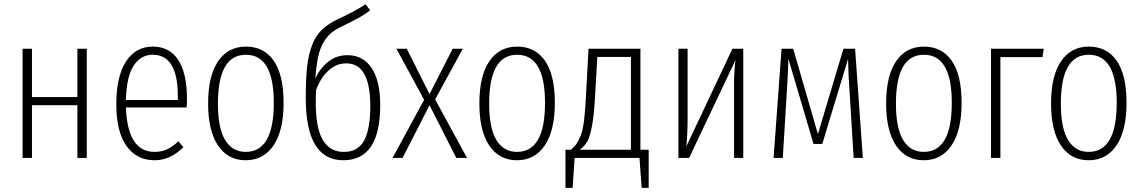

<svg xmlns="http://www.w3.org/2000/svg" viewBox="-20 -755 5459 918"><path d="M350.1 0V-252H132.8V0H87.9V-522H132.8V-291H350.1V-522H395V0Z M874 -282.2Q874 -260.7 872.1 -241.2H582Q589.8 -28.8 718.8 -28.8Q752.9 -28.8 778.8 -41Q804.7 -53.2 833 -79.1L856.9 -51.8Q795.4 11.2 718.8 11.2Q633.3 11.2 584.7 -57.1Q536.1 -125.5 536.1 -256.8Q536.1 -390.1 582.5 -461.2Q628.9 -532.2 710 -532.2Q790.5 -532.2 832.3 -468.3Q874 -404.3 874 -282.2ZM830.1 -276.9V-296.9Q830.1 -493.2 710 -493.2Q653.8 -493.2 619.4 -441.7Q585 -390.1 582 -276.9Z M1155.8 -532.2Q1241.7 -532.2 1288.8 -464.6Q1335.9 -397 1335.9 -263.2Q1335.9 -130.4 1287.8 -59.6Q1239.7 11.2 1154.8 11.2Q1069.8 11.2 1022.5 -59.1Q975.1 -129.4 975.1 -259.8Q975.1 -392.6 1022.9 -462.4Q1070.8 -532.2 1155.8 -532.2ZM1155.8 -493.2Q1022 -493.2 1022 -259.8Q1022 -142.6 1056.4 -85.7Q1090.8 -28.8 1154.8 -28.8Q1289.1 -28.8 1289.1 -263.2Q1289.1 -493.2 1155.8 -493.2Z M1641.6 -491.2Q1715.3 -491.2 1756.6 -430.2Q1797.9 -369.1 1797.9 -252Q1797.9 11.2 1621.6 11.2Q1441.9 11.2 1441.9 -286.1Q1441.9 -377 1448.2 -435.1Q1454.6 -493.2 1472.2 -539.1Q1489.7 -585 1519.8 -613.5Q1549.8 -642.1 1598.6 -665Q1683.6 -704.1 1727.5 -734.9L1749.5 -706.1Q1715.3 -676.3 1618.7 -630.9Q1586.4 -615.7 1566.4 -599.9Q1546.4 -584 1529.1 -556.4Q1511.7 -528.8 1502 -486.3Q1492.2 -443.8 1487.8 -380.9Q1511.7 -430.2 1550.3 -460.7Q1588.9 -491.2 1641.6 -491.2ZM1622.6 -28.8Q1645.5 -28.8 1663.6 -34.2Q1681.6 -39.6 1698.5 -54.4Q1715.3 -69.3 1726.3 -93.5Q1737.3 -117.7 1743.9 -156.7Q1750.5 -195.8 1750.5 -248Q1750.5 -452.1 1635.7 -452.1Q1587.9 -452.1 1550 -417.2Q1512.2 -382.3 1490.7 -323.2L1489.7 -275.9Q1488.3 -147.9 1522 -88.4Q1555.7 -28.8 1622.6 -28.8Z M2060.5 -279.8 2212.9 0H2161.6L2033.7 -252L1904.8 0H1856.9L2007.8 -277.8L1875.5 -522H1924.8L2033.7 -305.2L2144.5 -522H2192.9Z M2452.6 -532.2Q2538.6 -532.2 2585.7 -464.6Q2632.8 -397 2632.8 -263.2Q2632.8 -130.4 2584.7 -59.6Q2536.6 11.2 2451.7 11.2Q2366.7 11.2 2319.3 -59.1Q2272 -129.4 2272 -259.8Q2272 -392.6 2319.8 -462.4Q2367.7 -532.2 2452.6 -532.2ZM2452.6 -493.2Q2318.8 -493.2 2318.8 -259.8Q2318.8 -142.6 2353.3 -85.7Q2387.7 -28.8 2451.7 -28.8Q2585.9 -28.8 2585.9 -263.2Q2585.9 -493.2 2452.6 -493.2Z M3042 -39.1H3081.5V143.1H3047.9L3037.6 0H2727.5L2717.8 143.1H2683.6V-39.1H2710Q2727.1 -54.7 2736.1 -66.9Q2745.1 -79.1 2755.6 -104.7Q2766.1 -130.4 2771.7 -173.1Q2777.3 -215.8 2780.8 -280.8L2793.9 -522H3042ZM2996.6 -39.1V-482.9H2835.9L2824.7 -286.1Q2819.8 -201.2 2810.3 -151.4Q2800.8 -101.6 2787.8 -78.6Q2774.9 -55.7 2752 -39.1Z M3533.7 -522V0H3489.7V-356Q3489.7 -411.1 3496.6 -467.8L3274.9 0H3223.6V-522H3267.6V-188Q3267.6 -118.2 3261.7 -55.2L3481.9 -522Z M4068.4 -522 4105.5 0H4061.5L4041.5 -326.2Q4036.6 -385.3 4034.7 -473.1L3911.6 -66.9H3869.6L3749.5 -474.1Q3748 -406.2 3742.7 -327.1L3722.7 0H3678.7L3716.8 -522H3772.5L3890.6 -113.8L4012.7 -522Z M4397.5 -532.2Q4483.4 -532.2 4530.5 -464.6Q4577.6 -397 4577.6 -263.2Q4577.6 -130.4 4529.5 -59.6Q4481.4 11.2 4396.5 11.2Q4311.5 11.2 4264.2 -59.1Q4216.8 -129.4 4216.8 -259.8Q4216.8 -392.6 4264.6 -462.4Q4312.5 -532.2 4397.5 -532.2ZM4397.5 -493.2Q4263.7 -493.2 4263.7 -259.8Q4263.7 -142.6 4298.1 -85.7Q4332.5 -28.8 4396.5 -28.8Q4530.8 -28.8 4530.8 -263.2Q4530.8 -493.2 4397.5 -493.2Z M4763.2 0H4718.3V-522H4970.2L4964.4 -481.9H4763.2Z M5186 -532.2Q5272 -532.2 5319.1 -464.6Q5366.2 -397 5366.2 -263.2Q5366.2 -130.4 5318.1 -59.6Q5270 11.2 5185.1 11.2Q5100.1 11.2 5052.7 -59.1Q5005.4 -129.4 5005.4 -259.8Q5005.4 -392.6 5053.2 -462.4Q5101.1 -532.2 5186 -532.2ZM5186 -493.2Q5052.2 -493.2 5052.2 -259.8Q5052.2 -142.6 5086.7 -85.7Q5121.1 -28.8 5185.1 -28.8Q5319.3 -28.8 5319.3 -263.2Q5319.3 -493.2 5186 -493.2Z"/></svg>

Font: Fira Sans Compressed ExtraLight
Style: Regular
Weight: 250
Width: 1
Designer: Carrois Corporate & Edenspiekermann AG
Foundry: Carrois Corporate GbR & Edenspiekermann AG
Version: Version 4.203;PS 004.203;hotconv 1.0.88;makeotf.lib2.5.64775